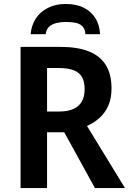

<svg xmlns="http://www.w3.org/2000/svg" viewBox="-20 -951 653 971"><path d="M283 -714Q372 -714 429.5 -691Q487 -668 515.5 -621.5Q544 -575 544 -504Q544 -452 527 -415Q510 -378 482 -353.5Q454 -329 420 -314L612 0H460L305 -282H218V0H84V-714ZM277 -607H218V-387H279Q323 -387 351.5 -400Q380 -413 394 -438Q408 -463 408 -500Q408 -539 394 -562.5Q380 -586 351 -596.5Q322 -607 277 -607ZM312 -931Q366 -931 403.5 -912Q441 -893 462.5 -859Q484 -825 486 -778H412Q410 -806 396 -819Q382 -832 360.5 -836Q339 -840 312 -840Q289 -840 267 -835Q245 -830 229.5 -817Q214 -804 211 -778H135Q139 -824 161.5 -858Q184 -892 223 -911.5Q262 -931 312 -931Z"/></svg>

Font: Noto Sans Display SemiBold
Style: Regular
Weight: 600
Designer: Monotype Design Team
Foundry: Monotype Imaging Inc.
Version: Version 2.003